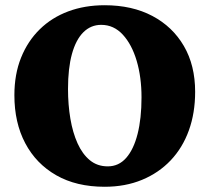

<svg xmlns="http://www.w3.org/2000/svg" viewBox="-20 -705 801 734"><path d="M380 9Q272 9 195 -35Q118 -79 76.5 -157.5Q35 -236 35 -341Q35 -421 60.5 -484.5Q86 -548 132 -593Q178 -638 241 -661.5Q304 -685 380 -685Q485 -685 562.5 -644Q640 -603 683 -529Q726 -455 726 -354Q726 -273 702 -206.5Q678 -140 632.5 -92Q587 -44 523 -17.5Q459 9 380 9ZM392 -69Q434 -69 462.5 -101.5Q491 -134 506 -193Q521 -252 521 -333Q521 -410 502.5 -472.5Q484 -535 449.5 -572.5Q415 -610 367 -610Q327 -610 298.5 -581.5Q270 -553 255 -498.5Q240 -444 240 -365Q240 -305 249 -251.5Q258 -198 276.5 -157Q295 -116 323.5 -92.5Q352 -69 392 -69Z"/></svg>

Font: Vollkorn Black
Style: Regular
Weight: 900
Designer: Friedrich Althausen
Foundry: Friedrich Althausen
Version: Version 5.000